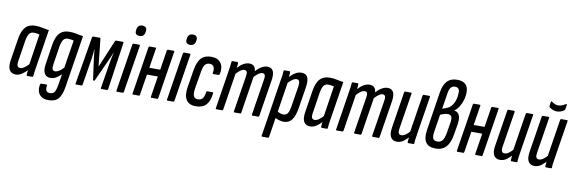

<svg xmlns="http://www.w3.org/2000/svg" viewBox="-59 -1179 5575 1866"><g transform="rotate(10 2729.0 -246.5)"><path d="M96 6Q55 6 35 -25Q15 -56 26 -125L60 -341Q74 -423 108.5 -458.5Q143 -494 203 -494Q243 -494 274.5 -486.5Q306 -479 340 -475L284 -121Q277 -80 273.5 -54Q270 -28 269 -10Q269 0 260 0H212Q203 0 203 -10Q204 -20 205 -32Q206 -44 208 -56Q183 -31 155.5 -12.5Q128 6 96 6ZM129 -64Q148 -64 169 -78.5Q190 -93 211 -116L257 -417Q244 -420 230 -422.5Q216 -425 201 -425Q173 -425 157 -405.5Q141 -386 132 -335L100 -128Q94 -94 101.5 -79Q109 -64 129 -64Z M541 -494Q580 -494 611 -486.5Q642 -479 677 -475L596 36Q583 121 551.5 158.5Q520 196 452 196Q407 196 381 176.5Q355 157 347.5 126Q340 95 347 60Q350 50 357 50H407Q417 50 415 60Q410 92 419 109Q428 126 456 126Q485 126 499.5 106.5Q514 87 523 32L541 -75Q514 -48 488.5 -34Q463 -20 435 -20Q391 -20 374 -53.5Q357 -87 368 -151L397 -341Q411 -424 445.5 -459Q480 -494 541 -494ZM468 -91Q503 -91 551 -141L595 -417Q582 -420 568 -422.5Q554 -425 538 -425Q510 -425 494 -405.5Q478 -386 469 -335L441 -154Q430 -91 468 -91Z M692 0Q684 0 686 -10L765 -478Q768 -488 775 -488H840Q848 -488 848 -480L877 -209L991 -480Q994 -488 1000 -488H1069Q1077 -488 1075 -478L1007 -10Q1005 0 998 0H944Q935 0 936 -9L978 -269Q982 -295 987.5 -320Q993 -345 999 -370H998Q988 -346 978 -322Q968 -298 957 -275L865 -73Q864 -69 861.5 -68Q859 -67 855 -67Q852 -67 850 -68Q848 -69 847 -73L819 -275Q816 -298 813.5 -322.5Q811 -347 809 -370H808Q806 -345 803.5 -320Q801 -295 797 -269L755 -10Q754 0 746 0Z M1097 0Q1087 0 1089 -10L1163 -478Q1165 -488 1173 -488H1229Q1233 -488 1235.5 -485.5Q1238 -483 1237 -478L1162 -10Q1160 0 1152 0ZM1217 -572Q1195 -572 1183 -584Q1171 -596 1175 -618L1176 -630Q1180 -653 1193 -664.5Q1206 -676 1229 -676Q1251 -676 1262.5 -664Q1274 -652 1271 -630L1269 -618Q1266 -595 1252.5 -583.5Q1239 -572 1217 -572Z M1436 0Q1428 0 1429 -10L1503 -478Q1505 -488 1512 -488H1571Q1578 -488 1576 -478L1502 -10Q1501 0 1493 0ZM1255 0Q1246 0 1248 -10L1322 -478Q1324 -488 1332 -488H1390Q1398 -488 1396 -478L1321 -10Q1320 0 1312 0ZM1344 -215 1356 -284H1486L1475 -215Z M1596 0Q1586 0 1588 -10L1662 -478Q1664 -488 1672 -488H1728Q1732 -488 1734.5 -485.5Q1737 -483 1736 -478L1661 -10Q1659 0 1651 0ZM1716 -572Q1694 -572 1682 -584Q1670 -596 1674 -618L1675 -630Q1679 -653 1692 -664.5Q1705 -676 1728 -676Q1750 -676 1761.5 -664Q1773 -652 1770 -630L1768 -618Q1765 -595 1751.5 -583.5Q1738 -572 1716 -572Z M1874 6Q1807 6 1779 -37.5Q1751 -81 1764 -161L1792 -335Q1806 -419 1841 -456.5Q1876 -494 1941 -494Q2006 -494 2036 -451.5Q2066 -409 2050 -342Q2047 -332 2040 -332H1990Q1980 -332 1981 -342Q1989 -381 1977.5 -402.5Q1966 -424 1936 -424Q1906 -424 1890 -403Q1874 -382 1865 -326L1837 -159Q1830 -111 1840.5 -87.5Q1851 -64 1882 -64Q1914 -64 1929.5 -84.5Q1945 -105 1950 -147Q1952 -157 1960 -157H2010Q2020 -157 2018 -147Q2011 -70 1975.5 -32Q1940 6 1874 6Z M2078 0Q2068 0 2070 -10L2126 -366Q2133 -407 2136.5 -434Q2140 -461 2141 -478Q2141 -488 2150 -488H2198Q2206 -488 2206 -478Q2206 -468 2205 -455.5Q2204 -443 2202 -431Q2231 -462 2259.5 -478Q2288 -494 2317 -494Q2346 -494 2362 -478Q2378 -462 2380 -430Q2409 -461 2438 -477.5Q2467 -494 2495 -494Q2535 -494 2551 -463Q2567 -432 2556 -366L2499 -10Q2498 0 2489 0H2434Q2425 0 2426 -10L2482 -362Q2488 -394 2482 -409Q2476 -424 2457 -424Q2441 -424 2422 -411.5Q2403 -399 2378 -373L2321 -10Q2320 0 2311 0H2256Q2247 0 2248 -10L2304 -362Q2310 -394 2304 -409Q2298 -424 2279 -424Q2263 -424 2243.5 -411.5Q2224 -399 2200 -372L2143 -10Q2141 0 2133 0Z M2742 6Q2720 6 2694.5 -1.5Q2669 -9 2648 -22L2659 -87Q2676 -76 2693 -69.5Q2710 -63 2727 -63Q2753 -63 2767.5 -83Q2782 -103 2790 -152L2823 -359Q2828 -392 2821 -408Q2814 -424 2795 -424Q2775 -424 2750.5 -406Q2726 -388 2700 -359L2703 -416Q2736 -455 2767.5 -474.5Q2799 -494 2830 -494Q2874 -494 2890.5 -462.5Q2907 -431 2897 -364L2863 -150Q2850 -69 2820.5 -31.5Q2791 6 2742 6ZM2563 185Q2553 185 2555 175L2640 -366Q2648 -409 2651 -435.5Q2654 -462 2655 -478Q2655 -488 2664 -488H2712Q2720 -488 2720 -478Q2720 -458 2716.5 -431.5Q2713 -405 2711 -388L2715 -379L2628 175Q2626 185 2618 185Z M3002 6Q2961 6 2941 -25Q2921 -56 2932 -125L2966 -341Q2980 -423 3014.5 -458.5Q3049 -494 3109 -494Q3149 -494 3180.5 -486.5Q3212 -479 3246 -475L3190 -121Q3183 -80 3179.5 -54Q3176 -28 3175 -10Q3175 0 3166 0H3118Q3109 0 3109 -10Q3110 -20 3111 -32Q3112 -44 3114 -56Q3089 -31 3061.5 -12.5Q3034 6 3002 6ZM3035 -64Q3054 -64 3075 -78.5Q3096 -93 3117 -116L3163 -417Q3150 -420 3136 -422.5Q3122 -425 3107 -425Q3079 -425 3063 -405.5Q3047 -386 3038 -335L3006 -128Q3000 -94 3007.5 -79Q3015 -64 3035 -64Z M3265 0Q3255 0 3257 -10L3313 -366Q3320 -407 3323.5 -434Q3327 -461 3328 -478Q3328 -488 3337 -488H3385Q3393 -488 3393 -478Q3393 -468 3392 -455.5Q3391 -443 3389 -431Q3418 -462 3446.5 -478Q3475 -494 3504 -494Q3533 -494 3549 -478Q3565 -462 3567 -430Q3596 -461 3625 -477.5Q3654 -494 3682 -494Q3722 -494 3738 -463Q3754 -432 3743 -366L3686 -10Q3685 0 3676 0H3621Q3612 0 3613 -10L3669 -362Q3675 -394 3669 -409Q3663 -424 3644 -424Q3628 -424 3609 -411.5Q3590 -399 3565 -373L3508 -10Q3507 0 3498 0H3443Q3434 0 3435 -10L3491 -362Q3497 -394 3491 -409Q3485 -424 3466 -424Q3450 -424 3430.5 -411.5Q3411 -399 3387 -372L3330 -10Q3328 0 3320 0Z M3857 6Q3817 6 3797.5 -25Q3778 -56 3789 -125L3845 -478Q3847 -488 3854 -488H3909Q3919 -488 3918 -478L3862 -128Q3856 -93 3863.5 -78.5Q3871 -64 3891 -64Q3912 -64 3935.5 -81.5Q3959 -99 3981 -127L3982 -72Q3955 -40 3925 -17Q3895 6 3857 6ZM3972 0Q3963 0 3963 -10Q3964 -30 3967.5 -57Q3971 -84 3973 -100L3969 -110L4027 -478Q4029 -488 4037 -488H4092Q4102 -488 4100 -478L4043 -121Q4037 -82 4033 -55Q4029 -28 4029 -10Q4029 0 4019 0Z M4241 6Q4171 6 4143 -34.5Q4115 -75 4128 -159L4187 -539Q4200 -616 4235 -652.5Q4270 -689 4333 -689Q4387 -689 4415 -663.5Q4443 -638 4443 -588Q4443 -546 4431.5 -507Q4420 -468 4400 -437Q4380 -406 4355 -391V-390Q4392 -385 4406 -354.5Q4420 -324 4412 -266L4394 -159Q4381 -76 4343 -35Q4305 6 4241 6ZM4245 -64Q4277 -64 4295 -86.5Q4313 -109 4322 -160L4340 -271Q4346 -310 4336.5 -327.5Q4327 -345 4300 -345Q4272 -345 4227 -325L4201 -160Q4192 -107 4202.5 -85.5Q4213 -64 4245 -64ZM4237 -386 4278 -401Q4305 -410 4325.5 -434.5Q4346 -459 4357 -494Q4368 -529 4368 -570Q4368 -619 4324 -619Q4298 -619 4283 -601Q4268 -583 4262 -545Z M4637 0Q4629 0 4630 -10L4704 -478Q4706 -488 4713 -488H4772Q4779 -488 4777 -478L4703 -10Q4702 0 4694 0ZM4456 0Q4447 0 4449 -10L4523 -478Q4525 -488 4533 -488H4591Q4599 -488 4597 -478L4522 -10Q4521 0 4513 0ZM4545 -215 4557 -284H4687L4676 -215Z M4875 6Q4835 6 4815.5 -25Q4796 -56 4807 -125L4863 -478Q4865 -488 4872 -488H4927Q4937 -488 4936 -478L4880 -128Q4874 -93 4881.5 -78.5Q4889 -64 4909 -64Q4930 -64 4953.5 -81.5Q4977 -99 4999 -127L5000 -72Q4973 -40 4943 -17Q4913 6 4875 6ZM4990 0Q4981 0 4981 -10Q4982 -30 4985.5 -57Q4989 -84 4991 -100L4987 -110L5045 -478Q5047 -488 5055 -488H5110Q5120 -488 5118 -478L5061 -121Q5055 -82 5051 -55Q5047 -28 5047 -10Q5047 0 5037 0Z M5215 6Q5175 6 5155.5 -25Q5136 -56 5147 -125L5203 -478Q5205 -488 5212 -488H5267Q5277 -488 5276 -478L5220 -128Q5214 -93 5221.5 -78.5Q5229 -64 5249 -64Q5270 -64 5293.5 -81.5Q5317 -99 5339 -127L5340 -72Q5313 -40 5283 -17Q5253 6 5215 6ZM5330 0Q5321 0 5321 -10Q5322 -30 5325.5 -57Q5329 -84 5331 -100L5327 -110L5385 -478Q5387 -488 5395 -488H5450Q5460 -488 5458 -478L5401 -121Q5395 -82 5391 -55Q5387 -28 5387 -10Q5387 0 5377 0ZM5335 -554Q5315 -554 5296.5 -562.5Q5278 -571 5264 -581Q5259 -586 5260 -598L5265 -632Q5266 -639 5270 -641Q5274 -643 5279 -638Q5294 -626 5309.5 -620Q5325 -614 5340 -614Q5376 -614 5412 -639Q5417 -642 5421 -640Q5425 -638 5424 -633L5417 -591Q5415 -583 5407 -576Q5393 -566 5375.5 -560Q5358 -554 5335 -554Z"/></g></svg>

Font: Sofia Sans Extra Condensed Medium
Style: Italic
Weight: 500
Italic angle: -9°
Version: Version 4.100